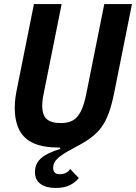

<svg xmlns="http://www.w3.org/2000/svg" viewBox="-20 -718 673 950"><path d="M148 -698H285L199 -269Q195 -252 192 -232.5Q189 -213 189 -196Q189 -148 211.5 -128.5Q234 -109 282 -109Q316 -109 340 -122Q364 -135 380.5 -168Q397 -201 408 -259L496 -698H633L545 -259Q533 -199 517.5 -157Q502 -115 480 -86Q458 -57 427 -34.5Q396 -12 353 10Q307 34 283 51.5Q259 69 251 83Q243 97 243 113Q243 126 250 135Q257 144 276 144Q294 144 307 137Q320 130 327 118L370 163Q352 185 325 198.5Q298 212 255 212Q208 212 180.5 192Q153 172 153 134Q153 107 165 86.5Q177 66 204.5 49.5Q232 33 278 19L277 12Q276 12 274 12Q272 12 270 12Q195 12 147 -9Q99 -30 76 -74Q53 -118 53 -185Q53 -211 56.5 -236Q60 -261 66 -289Z"/></svg>

Font: IBM Plex Sans Condensed
Style: Bold Italic
Weight: 700
Width: 3
Italic angle: -11.31°
Designer: Mike Abbink, Paul van der Laan, Pieter van Rosmalen
Foundry: Bold Monday
Version: Version 3.201